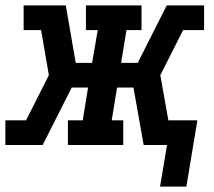

<svg xmlns="http://www.w3.org/2000/svg" viewBox="-28 -540 798 715"><path d="M568 155 594 0H507L469 -214H408L388 -92H431V0H225V-92H280L300 -214H239L131 0H-8V-92H69L154 -260L125 -428H60V-520H217L254 -306H315L336 -428H292V-520H499V-428H443L423 -306H485L593 -520H732V-428H654L569 -260L599 -92H707L666 155Z"/></svg>

Font: Iosevka Etoile SmBdObl
Style: Regular
Weight: 600
Italic angle: -9°
Designer: Belleve Invis
Foundry: Belleve Invis
Version: Version 15.5.2; ttfautohint (v1.8.4)